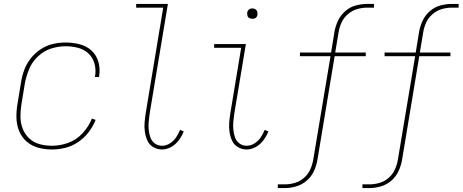

<svg xmlns="http://www.w3.org/2000/svg" viewBox="-20 -755 2361 980"><path d="M245 8Q279 8 313.5 -0.5Q348 -9 379 -30Q410 -51 432.5 -80.5Q455 -110 468 -143L449 -150Q433 -109 401.5 -75Q370 -41 328.5 -26Q287 -11 245 -11Q213 -11 183 -19Q153 -27 130.5 -47.5Q108 -68 96.5 -96.5Q85 -125 84.5 -156.5Q84 -188 89 -220L107 -330Q114 -367 129 -403Q144 -439 173.5 -467Q203 -495 240.5 -507Q278 -519 314 -519Q347 -519 378 -511Q409 -503 431.5 -482Q454 -461 462.5 -429.5Q471 -398 465 -365V-362H486V-366Q492 -403 482.5 -438Q473 -473 447.5 -496.5Q422 -520 387 -529Q352 -538 314 -538Q282 -538 249.5 -530.5Q217 -523 187.5 -503.5Q158 -484 136.5 -456.5Q115 -429 103.5 -397.5Q92 -366 87 -333L69 -223Q63 -188 64 -152.5Q65 -117 78 -85.5Q91 -54 116.5 -32Q142 -10 175.5 -1Q209 8 245 8Z M807 8Q831 8 854 -5Q877 -18 892.5 -39Q908 -60 918 -84L899 -92Q891 -72 878.5 -53.5Q866 -35 847 -23Q828 -11 807 -11Q786 -11 770 -23Q754 -35 747.5 -54Q741 -73 739 -93Q737 -113 739 -134Q741 -155 744 -176L837 -735H675V-716H813L724 -179Q720 -154 718 -130Q716 -106 719.5 -82Q723 -58 732.5 -37Q742 -16 762.5 -4Q783 8 807 8Z M1239 8Q1263 8 1286 -5Q1309 -18 1324.5 -39Q1340 -60 1350 -84L1331 -92Q1323 -72 1310.5 -53.5Q1298 -35 1279 -23Q1260 -11 1239 -11Q1218 -11 1202 -23Q1186 -35 1179.5 -54Q1173 -73 1171 -93Q1169 -113 1171 -134Q1173 -155 1176 -176L1235 -530H1073V-511H1211L1156 -179Q1152 -154 1150 -130Q1148 -106 1151.5 -82Q1155 -58 1164.5 -37Q1174 -16 1194.5 -4Q1215 8 1239 8ZM1268 -659Q1274 -659 1280 -661Q1286 -663 1289.5 -668Q1293 -673 1294 -679Q1295 -687 1293 -695Q1291 -703 1284 -707.5Q1277 -712 1268 -712Q1262 -712 1256.5 -710Q1251 -708 1247 -702.5Q1243 -697 1242 -692Q1241 -683 1243 -675Q1245 -667 1252.5 -663Q1260 -659 1268 -659Z M1398 205H1433Q1462 205 1491.5 196.5Q1521 188 1545 167.5Q1569 147 1582 119Q1595 91 1600 62L1688 -468H1847V-487H1691L1708 -589Q1712 -615 1723 -639.5Q1734 -664 1755.5 -682.5Q1777 -701 1802.5 -708.5Q1828 -716 1854 -716H1889V-735H1854Q1825 -735 1795.5 -727Q1766 -719 1742 -698Q1718 -677 1705 -649Q1692 -621 1687 -592L1670 -487H1511V-468H1667L1579 59Q1575 84 1564 109Q1553 134 1532 152.5Q1511 171 1485 178.5Q1459 186 1433 186H1398Z M1830 205H1865Q1894 205 1923.5 196.5Q1953 188 1977 167.5Q2001 147 2014 119Q2027 91 2032 62L2120 -468H2279V-487H2123L2140 -589Q2144 -615 2155 -639.5Q2166 -664 2187.5 -682.5Q2209 -701 2234.5 -708.5Q2260 -716 2286 -716H2321V-735H2286Q2257 -735 2227.5 -727Q2198 -719 2174 -698Q2150 -677 2137 -649Q2124 -621 2119 -592L2102 -487H1943V-468H2099L2011 59Q2007 84 1996 109Q1985 134 1964 152.5Q1943 171 1917 178.5Q1891 186 1865 186H1830Z"/></svg>

Font: Iosevka Sparkle Thin
Style: Italic
Weight: 100
Italic angle: -9°
Designer: Belleve Invis
Foundry: Belleve Invis
Version: Version 4.5.0; ttfautohint (v1.8.3)